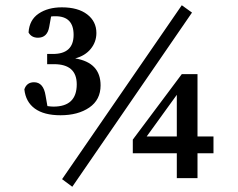

<svg xmlns="http://www.w3.org/2000/svg" viewBox="-20 -680 907 733"><path d="M175 -617 168 -578Q161 -536 125 -536Q100 -536 89 -556Q92 -604 127.5 -628Q163 -652 216 -652Q278 -652 313 -625Q348 -598 348 -554Q348 -520 326.5 -493.5Q305 -467 267 -457Q364 -441 364 -354Q364 -299 321 -269.5Q278 -240 211 -240Q148 -240 113 -265.5Q78 -291 73 -339Q82 -366 110 -366Q146 -366 154 -315L161 -275Q175 -273 184 -273Q273 -273 273 -358Q273 -435 186 -435H160V-474H182Q261 -474 261 -547Q261 -618 192 -618Q181 -618 175 -617ZM674 -660 713 -632 256 33 217 4ZM540 -159H655V-318ZM795 -159V-95H734V0H655V-95H487V-147L674 -397H734V-159Z"/></svg>

Font: TypoPRO Source Serif Pro
Style: Regular
Weight: 600
Designer: Frank Grießhammer
Foundry: Adobe Systems Incorporated
Version: Version 1.017;PS 1.0;hotconv 1.0.79;makeotf.lib2.5.61930